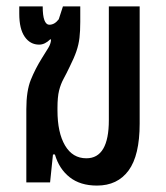

<svg xmlns="http://www.w3.org/2000/svg" viewBox="-20 -568 518 598"><path d="M282 10Q230 10 197 -16Q164 -42 151 -87H145L136 0H62V-228Q62 -285 76 -319.5Q90 -354 110 -386Q123 -407 130.5 -419Q138 -431 139 -444L137 -446Q120 -429 102 -429Q74 -429 57 -453.5Q40 -478 40 -525V-548H113Q113 -491 134 -491Q150 -491 163 -508L176 -548H230V-500Q230 -471 227.5 -450Q225 -429 218 -408.5Q211 -388 197 -360Q187 -339 178 -322.5Q169 -306 164 -286Q159 -266 159 -232V-224Q159 -155 182.5 -115Q206 -75 249 -75Q319 -75 319 -194V-548H415V-183Q415 -84 380.5 -37Q346 10 282 10Z"/></svg>

Font: Noto Sans Thai ExtCond Med
Style: Regular
Weight: 500
Width: 2
Designer: Monotype Design Team
Foundry: Monotype Imaging Inc.
Version: Version 2.002; ttfautohint (v1.8.4.7-5d5b)